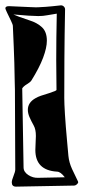

<svg xmlns="http://www.w3.org/2000/svg" viewBox="-25 -724 318 717"><path d="M35 -27Q19 -27 19 -43Q19 -51 25.5 -67Q32 -83 32 -91Q31 -243 31 -325Q31 -407 30 -418Q30 -437 28.5 -489Q27 -541 23 -627Q23 -632 16 -646.5Q9 -661 2 -675.5Q-5 -690 -5 -693Q-5 -701 9 -701Q59 -699 87 -697.5Q115 -696 120 -697Q125 -697 146 -698.5Q167 -700 202 -704H203Q209 -704 213.5 -699.5Q218 -695 218 -689Q216 -589 215.5 -506Q215 -423 215 -358Q215 -339 217.5 -297.5Q220 -256 226 -191Q228 -166 230.5 -141.5Q233 -117 244 -93L266 -47Q266 -46 266.5 -45.5Q267 -45 267 -44Q267 -40 262 -35.5Q257 -31 251 -31ZM118 -60 217 -62Q201 -83 188 -83Q107 -88 107 -164Q107 -173 108 -190.5Q109 -208 109 -216Q109 -241 101 -255Q91 -273 85 -287Q79 -301 79 -314Q79 -341 107 -357Q115 -362 128 -366.5Q141 -371 158 -376Q186 -385 186 -388Q186 -414 185.5 -442Q185 -470 185 -499Q185 -540 185.5 -583.5Q186 -627 187 -673L151 -667Q136 -664 118 -664Q91 -664 25 -670Q31 -667 46 -661.5Q61 -656 85 -648Q114 -639 132 -622Q150 -605 150 -572Q150 -546 136 -508.5Q122 -471 92 -423Q88 -417 75.5 -409.5Q63 -402 58 -394L63 -99Q63 -82 80.5 -70.5Q98 -59 118 -60Z"/></svg>

Font: Moo Lah Lah
Style: Regular
Weight: 400
Designer: Robert E. Leuschke
Foundry: Robert E. Leuschke
Version: Version 1.010; ttfautohint (v1.8.3)